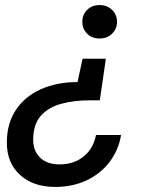

<svg xmlns="http://www.w3.org/2000/svg" viewBox="-20 -578 561 758"><path d="M373 -426Q343 -426 324 -445Q305 -464 305 -492Q305 -520 324 -539Q343 -558 373 -558Q403 -558 422.5 -539Q442 -520 442 -492Q442 -464 422.5 -445Q403 -426 373 -426ZM198 160Q111 160 59 112.5Q7 65 7 -15Q7 -91 43 -144.5Q79 -198 142 -226Q205 -254 286 -254L306 -346H398L374 -182H336Q272 -182 221 -168Q170 -154 140.5 -120Q111 -86 111 -26Q111 18 138.5 44.5Q166 71 215 71Q272 71 310.5 39.5Q349 8 359 -45H458Q448 15 412.5 61.5Q377 108 322 134Q267 160 198 160Z"/></svg>

Font: Ultramarine Medium
Style: Italic
Weight: 500
Italic angle: -10°
Designer: Colophon Foundry, Jonny Pinhorn
Foundry: Colophon Foundry
Version: Version 1.200; ttfautohint (v1.8.3)